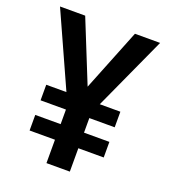

<svg xmlns="http://www.w3.org/2000/svg" viewBox="-132 -809 793 903"><g transform="rotate(20 264.5 -357.0)"><path d="M264 -404 139 -714H13L179 -346H78V-268H205V-195H78V-117H205V0H322V-117H449V-195H322V-268H449V-346H346L514 -714H388Z"/></g></svg>

Font: Noto Sans Arabic SemCond SemBd
Style: Regular
Weight: 600
Width: 4
Designer: Monotype Design Team, Nadine Chahine, Nizar Qandah and Khaled Hosny
Foundry: Monotype Imaging Inc.
Version: Version 2.012